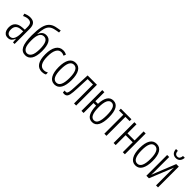

<svg xmlns="http://www.w3.org/2000/svg" viewBox="293 -2114 3475 3475"><g transform="rotate(45 2031.0 -376.5)"><path d="M155 10Q113 10 86 -10.5Q59 -31 46.5 -65Q34 -99 34 -139Q34 -218 79.5 -261Q125 -304 209 -310L271 -314V-382Q271 -444 248 -469.5Q225 -495 177 -495Q132 -495 73 -466L59 -512Q88 -526 120 -534.5Q152 -543 183 -543Q255 -543 289 -505.5Q323 -468 323 -387V0H282L275 -84H273Q258 -44 231 -17Q204 10 155 10ZM168 -34Q221 -34 246 -83.5Q271 -133 271 -216V-272L215 -268Q89 -259 89 -139Q89 -87 110 -60.5Q131 -34 168 -34Z M602 10Q513 10 472.5 -70.5Q432 -151 432 -332Q432 -467 451.5 -551.5Q471 -636 514.5 -681.5Q558 -727 628 -743Q650 -748 679.5 -753Q709 -758 741 -763L745 -716Q713 -711 685.5 -706Q658 -701 636 -695Q584 -681 553 -651Q522 -621 506 -566Q490 -511 485 -421H489Q505 -465 536.5 -493Q568 -521 618 -521Q767 -521 767 -259Q766 -123 722.5 -56.5Q679 10 602 10ZM600 -38Q649 -38 680.5 -87.5Q712 -137 713 -259Q713 -362 687.5 -418Q662 -474 604 -474Q490 -474 491 -260Q491 -137 521.5 -87.5Q552 -38 600 -38Z M1027 10Q939 10 893 -58.5Q847 -127 847 -261Q847 -394 893.5 -468.5Q940 -543 1028 -543Q1053 -543 1074.5 -537.5Q1096 -532 1116 -522L1100 -476Q1063 -495 1030 -495Q967 -495 934.5 -435Q902 -375 902 -262Q902 -38 1032 -38Q1074 -38 1115 -61V-11Q1095 0 1071.5 5Q1048 10 1027 10Z M1349 10Q1267 10 1224.5 -64Q1182 -138 1182 -268Q1182 -400 1224 -471Q1266 -542 1350 -542Q1431 -542 1473.5 -472Q1516 -402 1516 -267Q1516 -138 1474.5 -64Q1433 10 1349 10ZM1350 -38Q1462 -38 1462 -267Q1462 -495 1350 -495Q1237 -495 1237 -268Q1237 -155 1265 -96.5Q1293 -38 1350 -38Z M1597 7Q1576 7 1561 1V-46Q1574 -41 1588 -41Q1613 -41 1624.5 -62.5Q1636 -84 1641 -143Q1644 -186 1646 -225Q1648 -264 1650 -307.5Q1652 -351 1654.5 -405Q1657 -459 1660 -532H1899V0H1845V-485H1707Q1703 -405 1701 -348Q1699 -291 1696.5 -242Q1694 -193 1690 -138Q1684 -59 1663 -26Q1642 7 1597 7Z M2312 10Q2233 10 2195.5 -59Q2158 -128 2155 -254H2089V0H2035V-532H2089V-301H2156Q2160 -418 2199.5 -480Q2239 -542 2313 -542Q2470 -542 2470 -267Q2470 -136 2431 -63Q2392 10 2312 10ZM2313 -37Q2366 -37 2391 -94Q2416 -151 2416 -267Q2416 -382 2391 -438Q2366 -494 2313 -494Q2208 -494 2208 -267Q2208 -37 2313 -37Z M2620 0V-485H2511V-532H2782V-485H2674V0Z M2857 0V-532H2911V-301H3093V-532H3146V0H3093V-254H2911V0Z M3421 10Q3339 10 3296.5 -64Q3254 -138 3254 -268Q3254 -400 3296 -471Q3338 -542 3422 -542Q3503 -542 3545.5 -472Q3588 -402 3588 -267Q3588 -138 3546.5 -64Q3505 10 3421 10ZM3422 -38Q3534 -38 3534 -267Q3534 -495 3422 -495Q3309 -495 3309 -268Q3309 -155 3337 -96.5Q3365 -38 3422 -38Z M3696 0V-532H3748V-181Q3748 -155 3747.5 -129Q3747 -103 3745 -76H3746L3929 -532H3994V0H3943V-340Q3943 -368 3943 -396.5Q3943 -425 3946 -455H3945L3761 0ZM3845 -602Q3796 -602 3766 -632Q3736 -662 3733 -722H3779Q3784 -640 3846 -640Q3907 -640 3912 -722H3958Q3954 -664 3924.5 -633Q3895 -602 3845 -602Z"/></g></svg>

Font: Noto Sans ExtraCondensed Light
Style: Regular
Weight: 300
Width: 2
Designer: Monotype Design Team
Foundry: Monotype Imaging Inc.
Version: Version 2.013; ttfautohint (v1.8.4.7-5d5b)